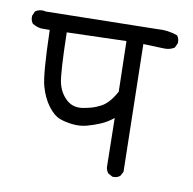

<svg xmlns="http://www.w3.org/2000/svg" viewBox="-72 -622 636 634"><g transform="rotate(10 245.5 -304.5)"><path d="M344.7 -51.8 330.1 -59.6Q322.3 -68.4 321.3 -80.1L318.4 -244.1Q297.9 -227.5 275.9 -218.3Q253.9 -209 231.9 -203.1Q210 -197.3 185.5 -199.7Q161.1 -202.1 141.1 -209.5Q121.1 -216.8 101.6 -242.7Q82 -268.6 71.3 -306.6Q60.5 -344.7 56.6 -493.2H27.3Q11.7 -495.1 -2 -503.9Q-9.8 -513.7 -8.8 -529.3L-2 -544.9Q11.7 -554.7 30.3 -551.8L31.2 -550.8L405.3 -557.6Q441.4 -560.5 473.6 -548.8Q482.4 -538.1 480.5 -522.5L473.6 -507.8Q459 -498 439.5 -498.5Q419.9 -499 369.1 -501L377.9 -74.2L370.1 -59.6Q360.4 -50.8 344.7 -51.8ZM261.7 -274.4Q276.4 -280.3 290 -294.4Q303.7 -308.6 316.4 -332L312.5 -501L113.3 -495.1Q116.2 -356.4 124 -325.2Q131.8 -293.9 154.3 -273.4Q176.8 -252.9 210.4 -258.8Q244.1 -264.6 261.7 -274.4Z"/></g></svg>

Font: NaikaiFont
Style: Regular
Weight: 400
Version: Version 1.67